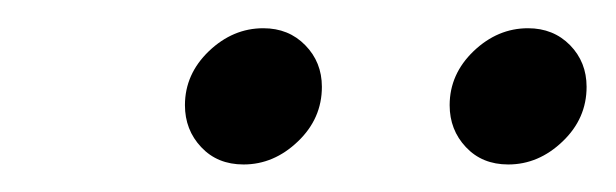

<svg xmlns="http://www.w3.org/2000/svg" viewBox="-20 -709 436 136"><path d="M152.5 -592.5Q134 -592.5 122.5 -604.8Q111 -617 111 -634.5Q111 -656.5 128 -672.8Q145 -689 166.5 -689Q184.5 -689 196.2 -677Q208 -665 208 -647.5Q208 -625 191 -608.8Q174 -592.5 152.5 -592.5ZM340 -592.5Q321.5 -592.5 310 -604.8Q298.5 -617 298.5 -634.5Q298.5 -656.5 315.5 -672.8Q332.5 -689 354 -689Q372 -689 383.8 -677Q395.5 -665 395.5 -647.5Q395.5 -625 378.5 -608.8Q361.5 -592.5 340 -592.5Z"/></svg>

Font: Anybody ExtraBold
Style: Italic
Weight: 800
Italic angle: -10°
Designer: Tyler Finck
Foundry: Etcetera Type Company
Version: Version 1.010; ttfautohint (v1.8.3) -l 8 -r 50 -G 200 -x 14 